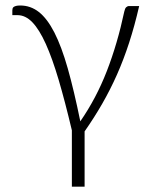

<svg xmlns="http://www.w3.org/2000/svg" viewBox="-20 -520 564 716"><path d="M248 176V-34Q222.5 -141.5 198.8 -222Q175 -302.5 150.8 -356.2Q126.5 -410 100.8 -436.8Q75 -463.5 45.5 -463.5H26V-481.5Q26 -485 27 -488.5Q28 -492 31.2 -494.2Q34.5 -496.5 40.2 -498Q46 -499.5 55.5 -499.5Q94 -499.5 125 -475.2Q156 -451 182.8 -398.8Q209.5 -346.5 232.8 -264.5Q256 -182.5 279.5 -67.5Q339 -153.5 378.5 -255.2Q418 -357 443.5 -477Q446 -489 450.8 -493.2Q455.5 -497.5 461.5 -497.5H499Q482 -423.5 461.5 -360.5Q441 -297.5 416 -241.2Q391 -185 361.2 -133.2Q331.5 -81.5 295.5 -30V176Z"/></svg>

Font: Lato Light
Style: Regular
Weight: 300
Designer: Lukasz Dziedzic
Foundry: tyPoland Lukasz Dziedzic
Version: Version 2.007; 2014-02-27